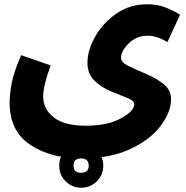

<svg xmlns="http://www.w3.org/2000/svg" viewBox="-20 -510 872 898"><path d="M25 -31Q25 103 121 167Q217 231 360 231Q496 231 589.5 187Q683 143 731.5 78.5Q780 14 780 -47Q780 -90 744.5 -117.5Q709 -145 663 -164.5Q617 -184 581.5 -201Q546 -218 546 -240Q546 -272 582.5 -307.5Q619 -343 671 -343Q714 -343 763 -313L822 -441Q793 -460 754.5 -475Q716 -490 669 -490Q586 -490 523 -445.5Q460 -401 424.5 -337.5Q389 -274 389 -217Q389 -164 422 -132.5Q455 -101 498.5 -83Q542 -65 575 -52Q608 -39 608 -22Q608 9 545.5 43.5Q483 78 380 78Q281 78 231.5 39Q182 0 182 -58Q182 -110 217 -204L79 -252Q44 -172 34.5 -120Q25 -68 25 -31ZM360 368Q403 368 433 338Q463 308 463 265Q463 222 433 192Q403 162 360 162Q317 162 287 192Q257 222 257 265Q257 308 287 338Q317 368 360 368ZM359 298Q324 298 324 265Q324 231 359 231Q395 231 395 265Q395 298 359 298Z"/></svg>

Font: Noto Sans Arabic Extra
Style: Regular
Weight: 800
Designer: Nadine Chahine - Monotype Design Team
Foundry: Monotype Imaging Inc.
Version: Version 1.902